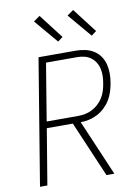

<svg xmlns="http://www.w3.org/2000/svg" viewBox="-103 -1036 805 1104"><g transform="rotate(-10 300.0 -484.0)"><path d="M39 0 160 -735H378Q406 -735 433 -729Q460 -723 482 -709Q504 -695 519 -673.5Q534 -652 540.5 -626Q547 -600 547 -572Q547 -544 542 -516Q538 -492 530 -467Q522 -442 508.5 -420Q495 -398 475 -379Q455 -360 431.5 -348Q408 -336 383 -330.5Q358 -325 334 -325L473 0H427L288 -325H136L82 0ZM142 -363H325Q346 -363 367 -367Q388 -371 407.5 -381Q427 -391 444 -406.5Q461 -422 472.5 -441Q484 -460 490.5 -481Q497 -502 500 -522Q504 -544 504.5 -565.5Q505 -587 500.5 -607.5Q496 -628 485 -645.5Q474 -663 457.5 -675Q441 -687 421 -692Q401 -697 379 -697H197ZM483 -804 366 -942 403 -968 512 -826ZM287 -804 170 -942 207 -968 316 -826Z"/></g></svg>

Font: Iosevka Aile XLt Obl
Style: Regular
Weight: 200
Italic angle: -9°
Designer: Belleve Invis
Foundry: Belleve Invis
Version: Version 31.1.0; ttfautohint (v1.8.4)